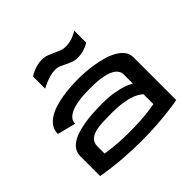

<svg xmlns="http://www.w3.org/2000/svg" viewBox="-192 -1003 1203 1203"><g transform="rotate(-45 409.5 -401.5)"><path d="M627.9 -199.2Q616.2 -210 598.1 -220.2Q580.1 -230.5 553.5 -238.5Q526.9 -246.6 490.5 -251.7Q454.1 -256.8 405.3 -256.8Q361.8 -256.8 323.2 -255.1Q284.7 -253.4 255.6 -245.4Q226.6 -237.3 209.5 -219.7Q192.4 -202.1 192.4 -170.9V-108.4Q235.4 -101.6 287.1 -97.2Q338.9 -92.8 401.4 -92.8Q453.1 -92.8 510 -96.4Q566.9 -100.1 627.9 -111.3ZM408.2 -556.6Q433.1 -556.6 467.8 -554.2Q502.4 -551.8 540.3 -545.7Q578.1 -539.6 615 -529.1Q651.9 -518.6 681.4 -501.7Q710.9 -484.9 729 -461.4Q747.1 -438 747.1 -406.2V-28.3Q705.6 -20 653.8 -14.2Q609.4 -8.8 547.6 -4.4Q485.8 0 410.2 0Q335 0 250.2 -6.3Q165.5 -12.7 73.2 -28.3V-204.1Q73.2 -232.4 86.7 -253.7Q100.1 -274.9 123.8 -290Q147.5 -305.2 179.2 -314.9Q210.9 -324.7 247.6 -330.6Q284.2 -336.4 323.7 -338.6Q363.3 -340.8 402.3 -340.8Q462.9 -340.8 505.1 -333.3Q547.4 -325.7 575.2 -316.9Q606.9 -306.2 627.9 -293V-372.1Q627.9 -392.1 618.2 -406.5Q608.4 -420.9 592 -430.9Q575.7 -440.9 554 -447Q532.2 -453.1 508.8 -456.5Q485.4 -460 461.7 -460.9Q438 -461.9 417 -461.9Q395 -461.9 369.9 -460.7Q344.7 -459.5 320.1 -456.1Q295.4 -452.6 272.7 -446.5Q250 -440.4 232.7 -430.2Q215.3 -419.9 204.8 -405.5Q194.3 -391.1 194.3 -371.1L72.3 -402.3Q72.3 -435.1 88.4 -459.2Q104.5 -483.4 131.1 -500.5Q157.7 -517.6 192.4 -528.6Q227.1 -539.6 264.4 -545.7Q301.8 -551.8 338.9 -554.2Q376 -556.6 408.2 -556.6ZM331.1 -802.7Q354 -802.7 374.5 -795.2Q395 -787.6 414.8 -778.3Q434.6 -769 454.1 -761.5Q473.6 -753.9 495.1 -753.9Q517.6 -753.9 537.1 -759Q556.6 -764.2 571.3 -771Q588.4 -778.3 602.5 -788.1V-681.6Q589.4 -672.9 573.2 -666.5Q559.1 -660.6 540.3 -656Q521.5 -651.4 498 -651.4Q473.6 -651.4 454.3 -658.9Q435.1 -666.5 417.5 -675.3Q399.9 -684.1 382.3 -691.7Q364.7 -699.2 344.7 -699.2Q322.3 -699.2 299.6 -692.9Q276.9 -686.5 258.3 -679.2Q236.8 -670.4 216.8 -659.2V-766.6Q231.4 -776.4 249.5 -784.7Q265.1 -791.5 285.6 -797.1Q306.2 -802.7 331.1 -802.7Z"/></g></svg>

Font: Revalia
Style: Regular
Weight: 400
Designer: Johan Kallas, Mihkel Virkus
Foundry: Johan Kallas, Mihkel Virkus
Version: Version 1.001